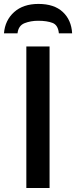

<svg xmlns="http://www.w3.org/2000/svg" viewBox="-39 -948 384 968"><path d="M93.8 0V-713.9H210.9V0ZM154.8 -928.2Q233.9 -928.2 277.3 -887.9Q320.8 -847.7 324.7 -779.8H257.8Q253.9 -821.8 225.8 -832.5Q197.8 -843.3 153.3 -843.3Q115.7 -843.3 84.7 -831.1Q53.7 -818.8 49.3 -779.8H-19Q-13.7 -845.7 32.2 -887Q78.1 -928.2 154.8 -928.2Z"/></svg>

Font: Open Sans SemiBold
Style: Regular
Weight: 600
Designer: Monotype Design Team
Foundry: Monotype Imaging Inc.
Version: Version 3.003; ttfautohint (v1.8.4)